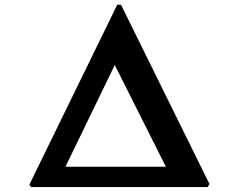

<svg xmlns="http://www.w3.org/2000/svg" viewBox="-20 -778 993 798"><path d="M102.1 -10.7 108.9 -0.5H842.8L850.6 -13.2L482.9 -758.3H467.3ZM252 -85 457 -507.8 669.4 -85Z"/></svg>

Font: Merriweather
Style: Heavy
Weight: 900
Designer: Eben Sorkin ( eben@eyebytes.com )
Foundry: Sorkin Type Co.
Version: Version 1.003